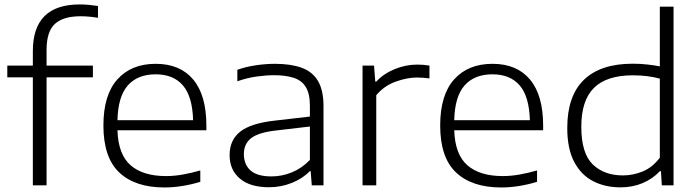

<svg xmlns="http://www.w3.org/2000/svg" viewBox="-20 -838 3158 868"><path d="M128.5 0V-488.5H13V-541.5H128.5V-607.5Q128.5 -818 340.5 -818Q361.5 -818 382.2 -816Q403 -814 423 -811V-757.5Q381.5 -764.5 344.5 -764.5Q266 -764.5 228.2 -730Q190.5 -695.5 190.5 -612V-541.5H400V-488.5H190.5V0Z M723.5 9.5Q591 9.5 519.2 -58.2Q447.5 -126 447.5 -270.5Q447.5 -408.5 510.5 -479Q573.5 -549.5 684 -549.5Q794 -549.5 853.5 -478.5Q913 -407.5 913 -269.5V-249H511Q514.5 -139.5 570.5 -90.8Q626.5 -42 730.5 -42Q767 -42 805.5 -48.8Q844 -55.5 885.5 -67.5V-16Q801 9.5 723.5 9.5ZM683.5 -502Q602.5 -502 558 -452Q513.5 -402 511 -294.5H853Q850 -401.5 807 -451.8Q764 -502 683.5 -502Z M1196 8.5Q1110.5 8.5 1064.2 -30.8Q1018 -70 1018 -137Q1018 -205 1066.2 -243Q1114.5 -281 1224.5 -293L1381 -311V-359.5Q1381 -414.5 1362.5 -444.5Q1344 -474.5 1307.8 -486.2Q1271.5 -498 1218.5 -498Q1183.5 -498 1140 -492Q1096.5 -486 1053 -470.5V-522.5Q1090.5 -536 1136 -542.8Q1181.5 -549.5 1223.5 -549.5Q1294 -549.5 1343 -532Q1392 -514.5 1417.2 -472.5Q1442.5 -430.5 1442.5 -357.5V0H1389.5L1384.5 -64H1380Q1349.5 -31.5 1300.2 -11.5Q1251 8.5 1196 8.5ZM1082.5 -141.5Q1082.5 -94.5 1112.5 -67.5Q1142.5 -40.5 1207 -40.5Q1255 -40.5 1300 -59Q1345 -77.5 1381 -115V-266L1227 -248Q1148 -239 1115.2 -213.2Q1082.5 -187.5 1082.5 -141.5Z M1619 0V-541.5H1671L1676.5 -469H1681Q1714 -505 1764.2 -525.5Q1814.5 -546 1865.5 -546Q1881 -546 1893.8 -545Q1906.5 -544 1921.5 -541.5V-483.5Q1907.5 -485.5 1893.2 -486.5Q1879 -487.5 1863.5 -487.5Q1820.5 -487.5 1768.5 -468.8Q1716.5 -450 1681 -407.5V0Z M2246 9.5Q2113.5 9.5 2041.8 -58.2Q1970 -126 1970 -270.5Q1970 -408.5 2033 -479Q2096 -549.5 2206.5 -549.5Q2316.5 -549.5 2376 -478.5Q2435.5 -407.5 2435.5 -269.5V-249H2033.5Q2037 -139.5 2093 -90.8Q2149 -42 2253 -42Q2289.5 -42 2328 -48.8Q2366.5 -55.5 2408 -67.5V-16Q2323.5 9.5 2246 9.5ZM2206 -502Q2125 -502 2080.5 -452Q2036 -402 2033.5 -294.5H2375.5Q2372.5 -401.5 2329.5 -451.8Q2286.5 -502 2206 -502Z M2785 9Q2715.5 9 2661.2 -19Q2607 -47 2575.8 -106.2Q2544.5 -165.5 2544.5 -259.5Q2544.5 -404.5 2619.8 -477.2Q2695 -550 2840.5 -550Q2874 -550 2905.8 -546.5Q2937.5 -543 2963 -538V-808H3025V0H2972L2968 -64H2963Q2931.5 -30 2885.8 -10.5Q2840 9 2785 9ZM2796 -45Q2842 -45 2885.8 -63Q2929.5 -81 2963 -125V-482.5Q2909 -497.5 2841 -497.5Q2723 -497.5 2665.5 -441Q2608 -384.5 2608 -265Q2608 -145 2659.5 -95Q2711 -45 2796 -45Z"/></svg>

Font: Encode Sans Exp Lt
Style: Regular
Weight: 300
Width: 7
Designer: Multiple Designers
Foundry: Impallari Type
Version: Version 3.002; ttfautohint (v1.8.3) -l 8 -r 50 -G 200 -x 14 